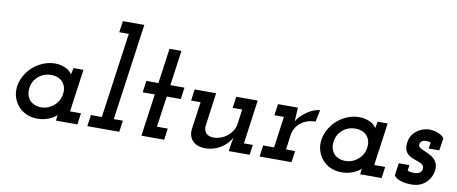

<svg xmlns="http://www.w3.org/2000/svg" viewBox="-66 -1028 3129 1314"><g transform="rotate(10 1498.0 -370.5)"><path d="M62 -187Q56 -147 67 -111.5Q78 -76 101 -49Q124 -22 159 -6.5Q194 9 236 9Q265 9 289 2.5Q313 -4 330 -13Q347 -21 357 -29Q367 -37 369 -40Q368 -35 367.5 -31Q367 -27 366 -20L364 0H513L524 -79H448L489 -375H420Q418 -363 415 -351Q412 -339 410 -328Q410 -331 401.5 -341.5Q393 -352 377 -362Q361 -371 339.5 -377.5Q318 -384 291 -384Q249 -384 210 -368Q171 -352 140 -325Q109 -298 88.5 -262Q68 -226 62 -187ZM146 -188Q149 -213 160.5 -234Q172 -255 190 -270Q208 -286 230.5 -294Q253 -302 279 -302Q304 -302 324.5 -294Q345 -286 358 -271Q372 -256 378 -234.5Q384 -213 380 -187Q377 -163 365.5 -142Q354 -121 336 -106Q318 -90 295.5 -81Q273 -72 247 -72Q225 -72 207 -78.5Q189 -85 176 -96Q158 -112 150 -136Q142 -160 146 -188Z M593 -79 582 0H804L815 -79H752L846 -750H697L686 -671H752L669 -79Z M1044 -619 1010 -375H926L915 -294H999L958 0H1116L1127 -79H1052L1082 -294H1180L1191 -375H1093L1127 -619Z M1565 0H1710L1720 -70H1658L1700 -375H1551L1540 -296H1606L1592 -193Q1588 -167 1574 -145Q1560 -123 1540 -107Q1520 -91 1495 -82Q1470 -73 1444 -73Q1406 -75 1391.5 -94.5Q1377 -114 1379 -141L1411 -375H1262L1251 -296H1317L1290 -103Q1285 -53 1315 -22Q1345 9 1404 9Q1458 9 1506 -19.5Q1554 -48 1581 -96L1572 -51Z M1790 -79 1779 0H2001L2012 -79H1949L1963 -182Q1967 -208 1979.5 -230Q1992 -252 2012 -268Q2032 -284 2058.5 -293Q2085 -302 2115 -302L2132 -384Q2117 -384 2096.5 -377Q2076 -370 2054 -357Q2032 -343 2010.5 -323.5Q1989 -304 1974 -279Q1976 -303 1976.5 -322.5Q1977 -342 1979 -366L1980 -375H1841L1830 -296H1896L1866 -79Z M2176 -187Q2170 -147 2181 -111.5Q2192 -76 2215 -49Q2238 -22 2273 -6.5Q2308 9 2350 9Q2379 9 2403 2.5Q2427 -4 2444 -13Q2461 -21 2471 -29Q2481 -37 2483 -40Q2482 -35 2481.5 -31Q2481 -27 2480 -20L2478 0H2627L2638 -79H2562L2603 -375H2534Q2532 -363 2529 -351Q2526 -339 2524 -328Q2524 -331 2515.5 -341.5Q2507 -352 2491 -362Q2475 -371 2453.5 -377.5Q2432 -384 2405 -384Q2363 -384 2324 -368Q2285 -352 2254 -325Q2223 -298 2202.5 -262Q2182 -226 2176 -187ZM2260 -188Q2263 -213 2274.5 -234Q2286 -255 2304 -270Q2322 -286 2344.5 -294Q2367 -302 2393 -302Q2418 -302 2438.5 -294Q2459 -286 2472 -271Q2486 -256 2492 -234.5Q2498 -213 2494 -187Q2491 -163 2479.5 -142Q2468 -121 2450 -106Q2432 -90 2409.5 -81Q2387 -72 2361 -72Q2339 -72 2321 -78.5Q2303 -85 2290 -96Q2272 -112 2264 -136Q2256 -160 2260 -188Z M2713 -33Q2730 -11 2763 -1.5Q2796 8 2833 8Q2873 8 2900 -5Q2927 -18 2943 -37Q2960 -56 2968 -76Q2976 -96 2978 -110Q2982 -141 2974 -161.5Q2966 -182 2951 -196Q2936 -209 2917.5 -218Q2899 -227 2882 -234Q2865 -241 2853 -248.5Q2841 -256 2841 -268Q2841 -277 2844.5 -283.5Q2848 -290 2854 -295Q2860 -299 2868 -301Q2876 -303 2886 -303Q2893 -303 2901 -301.5Q2909 -300 2916 -298L2909 -255H2983L2996 -342Q2987 -354 2973.5 -362Q2960 -370 2945 -375Q2931 -380 2917 -382Q2903 -384 2893 -384Q2876 -384 2854 -378Q2832 -372 2812 -358Q2792 -345 2777 -324Q2762 -303 2758 -272Q2753 -237 2762 -216Q2771 -195 2787 -184Q2804 -172 2824.5 -165.5Q2845 -159 2861 -152Q2878 -146 2887 -136Q2896 -126 2894 -109Q2893 -99 2889 -93Q2885 -87 2876 -82Q2868 -77 2860 -75Q2852 -73 2845 -73Q2828 -73 2816.5 -74.5Q2805 -76 2794 -81L2799 -120H2725Z"/></g></svg>

Font: Josefin Slab Thin
Style: Italic
Weight: 100
Italic angle: -12°
Designer: Santiago Orozco
Foundry: Typemade
Version: Version 2.000